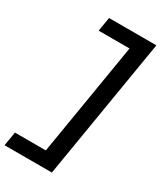

<svg xmlns="http://www.w3.org/2000/svg" viewBox="-237 -911 972 1142"><g transform="rotate(30 249.0 -340.0)"><path d="M-2 143 14 47H226L354 -727H142L158 -823H483L323 143Z"/></g></svg>

Font: Iosevka SS04
Style: Bold Italic
Weight: 700
Italic angle: -9°
Monospace: yes
Designer: Belleve Invis
Foundry: Belleve Invis
Version: Version 19.0.0; ttfautohint (v1.8.4)